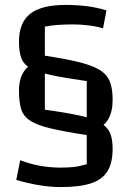

<svg xmlns="http://www.w3.org/2000/svg" viewBox="-20 -638 517 779"><path d="M162 -371V-193Q249 -181 303.5 -169Q358 -157 387 -140Q416 -123 426.5 -98.5Q437 -74 437 -35Q437 22 416.5 56Q396 90 350 105.5Q304 121 227 121Q184 121 139 113.5Q94 106 46 92L62 12Q139 42 226 42Q257 42 279.5 39.5Q302 37 332 28V-90Q240 -104 185.5 -117Q131 -130 103 -148Q75 -166 66 -195Q57 -224 57 -270Q57 -317 76 -346.5Q95 -376 134 -391ZM332 -121V-309Q240 -322 185 -334Q130 -346 102.5 -362Q75 -378 66 -403.5Q57 -429 57 -469Q57 -546 102.5 -582Q148 -618 246 -618Q291 -618 331.5 -613Q372 -608 412 -596L398 -523Q372 -531 339 -535Q306 -539 276 -539Q246 -539 216 -537Q186 -535 162 -530V-412Q249 -399 302.5 -385.5Q356 -372 385.5 -353.5Q415 -335 426 -306Q437 -277 437 -234Q437 -184 419 -154Q401 -124 362 -108Z"/></svg>

Font: Changa ExtraLight
Style: Regular
Weight: 400
Version: Version 3.002; ttfautohint (v1.8.2)